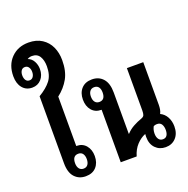

<svg xmlns="http://www.w3.org/2000/svg" viewBox="-158 -1076 1209 1234"><g transform="rotate(-20 446.0 -459.0)"><path d="M167 -926Q221 -926 258.5 -901.5Q296 -877 314.5 -836.5Q333 -796 333 -746Q333 -671 305.5 -621.5Q278 -572 229 -534V-196H230Q271 -196 295 -167.5Q319 -139 319 -95Q319 -49 293.5 -20.5Q268 8 221 8Q175 8 146 -23.5Q117 -55 117 -119V-577Q172 -610 199.5 -646Q227 -682 227 -742Q227 -784 210.5 -810.5Q194 -837 159 -837Q141 -837 127 -828Q152 -819 165.5 -794.5Q179 -770 179 -741Q179 -699 155 -672Q131 -645 93 -645Q51 -645 26.5 -675Q2 -705 2 -755Q2 -832 48 -879Q94 -926 167 -926ZM92 -695Q108 -695 117 -708Q126 -721 126 -741Q126 -760 117 -773Q108 -786 92 -786Q75 -786 66.5 -773Q58 -760 58 -741Q58 -721 66.5 -708Q75 -695 92 -695ZM224 -145Q184 -145 184 -94Q184 -71 194.5 -57Q205 -43 224 -43Q244 -43 254 -57Q264 -71 264 -94Q264 -117 254 -131Q244 -145 224 -145Z M768 8Q726 8 698.5 -20Q671 -48 671 -97Q671 -107 672 -117Q639 -104 611.5 -74.5Q584 -45 571 0H462V-359H461Q419 -359 395 -387.5Q371 -416 371 -461Q371 -507 397 -535.5Q423 -564 469 -564Q516 -564 544.5 -532Q573 -500 573 -437V-154H575Q596 -177 624 -192.5Q652 -208 681 -218Q698 -224 702 -235Q706 -246 706 -265V-555H818V-263Q818 -248 815.5 -233Q813 -218 806 -205Q834 -192 849.5 -163.5Q865 -135 865 -99Q865 -50 838 -21Q811 8 768 8ZM466 -411Q506 -411 506 -462Q506 -485 496 -498.5Q486 -512 466 -512Q447 -512 436.5 -498.5Q426 -485 426 -462Q426 -438 436.5 -424.5Q447 -411 466 -411ZM768 -46Q787 -46 796 -59.5Q805 -73 805 -97Q805 -120 795.5 -135.5Q786 -151 764 -151Q752 -151 741 -146Q729 -125 729 -98Q729 -75 739 -60.5Q749 -46 768 -46Z"/></g></svg>

Font: Noto Sans Thai Looped Condensed SemiBold
Style: Regular
Weight: 600
Width: 3
Designer: Sasikarn Vongin, Ben Mitchell
Foundry: The Fontpad Ltd
Version: Version 1.001; ttfautohint (v1.8.4.7-5d5b)